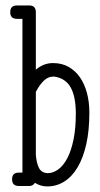

<svg xmlns="http://www.w3.org/2000/svg" viewBox="-20 -685 367 706"><path d="M42.5 -615.7H62.5V-50.3H49.3C32.7 -50.3 24.4 -42.2 24.4 -25.9C24.4 -9.3 32.7 -1 49.3 -1H87.4C96.5 -1 103.5 -4.9 108.4 -12.7C114.6 -8.8 121.4 -5.6 128.9 -3.2C136.4 -0.7 144.7 0.5 153.8 0.5C176.6 0.5 197.5 -5.5 216.6 -17.6C235.6 -29.6 252 -47.2 265.6 -70.3C279.3 -93.4 289.9 -121.8 297.4 -155.5C304.9 -189.2 308.6 -227.7 308.6 -271C308.6 -296.7 305.7 -320.6 299.8 -342.8C293.9 -364.9 285.4 -384.1 274.2 -400.4C262.9 -416.7 249 -429.5 232.4 -439C215.8 -448.4 196.6 -453.1 174.8 -453.1C151.7 -453.1 130.7 -445 111.8 -428.7V-640.1C111.8 -656.7 103.7 -665 87.4 -665H42.5C25.9 -665 17.6 -656.7 17.6 -640.1C17.6 -623.9 25.9 -615.7 42.5 -615.7ZM111.8 -347.2C121.6 -365.7 131.7 -379.7 142.1 -389.2C152.5 -398.6 163.6 -403.3 175.3 -403.3H180.2C207.5 -399.1 227.5 -385.7 240 -363.3C252.5 -340.8 258.8 -308.8 258.8 -267.1C258.8 -231.3 256 -199.8 250.5 -172.6C245 -145.4 237.5 -122.6 228 -104.2C218.6 -85.9 207.5 -71.9 194.8 -62.5C182.1 -53.1 168.8 -48.3 154.8 -48.3C139.8 -49 129.2 -55.6 123 -68.1C116.9 -80.6 113.1 -96.7 111.8 -116.2Z"/></svg>

Font: Nathan
Style: Regular
Weight: 400
Designer: Peter Wiegel
Foundry: Peter Wiegel
Version: Version 1.001 2009